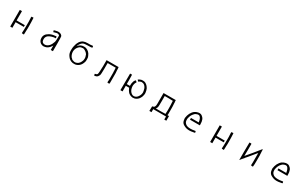

<svg xmlns="http://www.w3.org/2000/svg" viewBox="448 -3326 9486 6007"><g transform="rotate(30 5191.5 -322.5)"><path d="M351.6 -593.8V-257.8H648.4V-195.3H351.6V7.8H273.4V-593.8ZM730.5 -593.8Q742.2 -593.8 746.1 -597.7H765.6V-593.8L769.5 -566.4Q773.4 -500 775.4 -431.6Q777.3 -363.3 777.3 -304.7Q777.3 -257.8 777.3 -212.9Q777.3 -168 773.4 -121.1Q773.4 -74.2 771.5 -46.9Q769.5 -19.5 769.5 -3.9V3.9Q765.6 3.9 767.6 5.9Q769.5 7.8 761.7 11.7L734.4 7.8H714.8H699.2Q691.4 7.8 691.4 -11.7Q695.3 -58.6 697.3 -121.1Q699.2 -183.6 699.2 -257.8V-328.1Q699.2 -382.8 699.2 -423.8Q699.2 -464.8 695.3 -496.1V-519.5V-531.2L691.4 -550.8L695.3 -589.8V-593.8H710.9Z M1656.2 -605.5Q1699.2 -605.5 1707 -601.6Q1742.2 -593.8 1771.5 -572.3Q1800.8 -550.8 1808.6 -523.4Q1816.4 -500 1816.4 -250V7.8H1738.3V-156.2Q1738.3 -152.3 1736.3 -150.4Q1734.4 -148.4 1734.4 -144.5Q1656.2 -7.8 1539.1 15.6Q1500 23.4 1480.5 23.4Q1429.7 23.4 1378.9 -7.8Q1300.8 -62.5 1296.9 -164.1Q1289.1 -261.7 1363.3 -335.9Q1402.3 -367.2 1441.4 -390.6Q1500 -421.9 1558.6 -433.6H1566.4Q1574.2 -437.5 1584 -437.5Q1593.8 -437.5 1601.6 -441.4H1621.1Q1640.6 -445.3 1652.3 -447.3Q1664.1 -449.2 1671.9 -449.2Q1687.5 -449.2 1687.5 -441.4Q1687.5 -437.5 1689.5 -431.6Q1691.4 -425.8 1691.4 -410.2L1695.3 -390.6V-386.7H1679.7Q1617.2 -386.7 1546.9 -363.3Q1476.6 -339.8 1441.4 -312.5Q1402.3 -281.2 1390.6 -250Q1375 -222.7 1375 -175.8Q1375 -136.7 1386.7 -101.6Q1414.1 -43 1492.2 -43Q1570.3 -43 1640.6 -117.2Q1668 -148.4 1689.5 -191.4Q1710.9 -234.4 1726.6 -281.2Q1738.3 -328.1 1738.3 -425.8V-507.8L1730.5 -519.5Q1710.9 -539.1 1687.5 -543Q1660.2 -550.8 1628.9 -543Q1597.7 -535.2 1558.6 -523.4L1539.1 -515.6H1527.3L1519.5 -539.1L1511.7 -554.7Q1511.7 -570.3 1511.7 -570.3L1527.3 -578.1L1546.9 -585.9Q1558.6 -585.9 1572.3 -589.8Q1585.9 -593.8 1605.5 -597.7Q1613.3 -601.6 1625 -601.6Q1636.7 -601.6 1656.2 -605.5Z M2820.3 -761.7Q2828.1 -753.9 2828.1 -734.4Q2828.1 -726.6 2830.1 -720.7Q2832 -714.8 2832 -710.9V-703.1Q2820.3 -691.4 2664.1 -691.4Q2550.8 -691.4 2503.9 -668Q2437.5 -632.8 2386.7 -523.4L2382.8 -503.9Q2382.8 -500 2380.9 -500Q2378.9 -500 2378.9 -496.1Q2414.1 -550.8 2468.8 -578.1Q2519.5 -605.5 2585.9 -605.5Q2605.5 -605.5 2623 -603.5Q2640.6 -601.6 2660.2 -597.7Q2789.1 -554.7 2839.8 -429.7L2847.7 -410.2Q2851.6 -406.2 2851.6 -398.4L2855.5 -394.5Q2867.2 -375 2867.2 -293Q2867.2 -234.4 2859.4 -214.8Q2804.7 -15.6 2625 19.5H2582H2539.1Q2410.2 -3.9 2339.8 -117.2Q2328.1 -132.8 2320.3 -150.4Q2312.5 -168 2304.7 -187.5Q2289.1 -230.5 2289.1 -304.7Q2289.1 -398.4 2304.7 -457Q2343.8 -660.2 2480.5 -726.6Q2546.9 -753.9 2632.8 -753.9Q2687.5 -753.9 2728.5 -753.9Q2769.5 -753.9 2796.9 -761.7ZM2546.9 -539.1Q2484.4 -535.2 2437.5 -480.5Q2382.8 -425.8 2367.2 -339.8Q2367.2 -332 2365.2 -320.3Q2363.3 -308.6 2363.3 -296.9Q2363.3 -281.2 2365.2 -265.6Q2367.2 -250 2371.1 -230.5Q2382.8 -175.8 2414.1 -128.9Q2418 -117.2 2449.2 -93.8Q2457 -82 2464.8 -76.2Q2472.7 -70.3 2476.6 -66.4L2492.2 -58.6Q2492.2 -54.7 2519.5 -50.8L2554.7 -39.1Q2605.5 -31.2 2656.2 -54.7Q2703.1 -74.2 2742.2 -128.9Q2765.6 -164.1 2785.2 -222.7Q2789.1 -242.2 2791 -261.7Q2793 -281.2 2793 -300.8Q2793 -328.1 2789.1 -339.8Q2781.2 -359.4 2775.4 -382.8Q2769.5 -406.2 2761.7 -425.8Q2734.4 -468.8 2691.4 -500Q2648.4 -531.2 2605.5 -543H2578.1Q2558.6 -543 2546.9 -539.1Z M3410.2 -589.8H3843.8L3847.7 -566.4Q3847.7 -558.6 3849.6 -544.9Q3851.6 -531.2 3851.6 -519.5V-476.6Q3859.4 -433.6 3859.4 -380.9Q3859.4 -328.1 3859.4 -269.5V-226.6V-183.6V-66.4V-50.8V-35.2Q3859.4 -11.7 3855.5 -7.8V0V3.9V7.8H3820.3Q3781.2 7.8 3781.2 0V-35.2V-43V-50.8Q3781.2 -66.4 3785.2 -70.3V-66.4V-230.5Q3785.2 -300.8 3785.2 -345.7Q3785.2 -390.6 3781.2 -406.2V-453.1V-460.9L3777.3 -468.8V-496.1V-527.3H3484.4V-429.7V-332Q3484.4 -226.6 3480.5 -164.1Q3476.6 -101.6 3468.8 -82Q3441.4 -19.5 3398.4 3.9Q3390.6 7.8 3380.9 9.8Q3371.1 11.7 3363.3 15.6Q3347.7 19.5 3339.8 21.5Q3332 23.4 3324.2 23.4Q3312.5 23.4 3308.6 0Q3304.7 -15.6 3304.7 -31.2Q3304.7 -39.1 3316.4 -39.1Q3355.5 -46.9 3367.2 -54.7Q3382.8 -66.4 3390.6 -85.9Q3398.4 -109.4 3402.3 -181.6Q3406.2 -253.9 3410.2 -367.2Z M4714.8 -605.5Q4753.9 -605.5 4765.6 -601.6L4777.3 -597.7L4785.2 -593.8Q4800.8 -593.8 4808.6 -585.9L4816.4 -582Q4890.6 -543 4941.4 -449.2Q4964.8 -394.5 4972.7 -328.1Q4972.7 -320.3 4974.6 -310.5Q4976.6 -300.8 4976.6 -293Q4976.6 -265.6 4972.7 -242.2Q4968.8 -218.8 4960.9 -195.3Q4953.1 -171.9 4949.2 -156.2Q4945.3 -148.4 4941.4 -140.6Q4937.5 -132.8 4933.6 -128.9V-125L4929.7 -121.1Q4929.7 -117.2 4914.1 -93.8Q4906.2 -82 4898.4 -72.3Q4890.6 -62.5 4882.8 -54.7Q4863.3 -35.2 4841.8 -21.5Q4820.3 -7.8 4800.8 0L4796.9 3.9H4789.1Q4781.2 7.8 4781.2 7.8Q4765.6 15.6 4730.5 15.6Q4722.7 19.5 4703.1 19.5Q4679.7 19.5 4675.8 15.6Q4601.6 3.9 4539.1 -50.8Q4515.6 -78.1 4494.1 -111.3Q4472.7 -144.5 4460.9 -175.8L4457 -195.3H4390.6H4332V7.8H4253.9V3.9L4257.8 -589.8V-593.8H4328.1V-589.8L4332 -421.9V-257.8H4445.3V-277.3V-300.8Q4445.3 -351.6 4457 -382.8Q4468.8 -441.4 4484.4 -457V-453.1V-460.9L4492.2 -468.8L4496.1 -476.6Q4503.9 -496.1 4511.7 -500L4543 -480.5L4566.4 -464.8V-460.9V-453.1Q4562.5 -449.2 4546.9 -418Q4539.1 -406.2 4537.1 -394.5Q4535.2 -382.8 4531.2 -375Q4519.5 -332 4519.5 -293Q4519.5 -261.7 4527.3 -232.4Q4535.2 -203.1 4543 -175.8Q4585.9 -78.1 4664.1 -46.9Q4687.5 -39.1 4707 -39.1Q4726.6 -39.1 4750 -46.9Q4812.5 -66.4 4851.6 -128.9Q4902.3 -203.1 4902.3 -285.2Q4902.3 -300.8 4894.5 -339.8Q4882.8 -421.9 4839.8 -476.6Q4793 -539.1 4722.7 -543Q4699.2 -550.8 4664.1 -535.2Q4652.3 -527.3 4636.7 -523.4Q4621.1 -519.5 4613.3 -511.7L4605.5 -500H4601.6Q4593.8 -507.8 4587.9 -515.6Q4582 -523.4 4574.2 -531.2L4558.6 -550.8V-554.7L4570.3 -558.6Q4589.8 -574.2 4615.2 -584Q4640.6 -593.8 4664.1 -601.6Q4675.8 -605.5 4714.8 -605.5Z M5468.8 -585.9V-589.8H5910.2V-585.9Q5914.1 -574.2 5914.1 -531.2L5918 -503.9V-472.7Q5921.9 -433.6 5923.8 -380.9Q5925.8 -328.1 5925.8 -273.4V-214.8V-89.8Q5925.8 -85.9 5923.8 -80.1Q5921.9 -74.2 5921.9 -70.3V-50.8H5976.6V117.2H5902.3V7.8H5441.4V117.2H5363.3V113.3L5367.2 -46.9V-50.8L5382.8 -54.7Q5421.9 -62.5 5441.4 -82Q5457 -105.5 5464.8 -140.6Q5468.8 -152.3 5468.8 -210.9Q5468.8 -269.5 5468.8 -371.1ZM5546.9 -527.3V-433.6V-339.8Q5546.9 -156.2 5539.1 -125Q5523.4 -82 5507.8 -58.6L5500 -50.8H5671.9Q5847.7 -50.8 5847.7 -54.7V-70.3V-74.2V-85.9L5851.6 -164.1V-203.1V-242.2Q5851.6 -300.8 5849.6 -359.4Q5847.7 -418 5843.8 -472.7V-468.8V-488.3V-500L5839.8 -523.4H5800.8Q5781.2 -523.4 5753.9 -525.4Q5726.6 -527.3 5691.4 -527.3Z M6714.8 -605.5Q6726.6 -605.5 6738.3 -607.4Q6750 -609.4 6761.7 -609.4Q6808.6 -609.4 6843.8 -585.9Q6867.2 -570.3 6890.6 -544.9Q6914.1 -519.5 6929.7 -484.4Q6957 -418 6957 -320.3V-281.2H6601.6V-343.8H6882.8V-347.7Q6878.9 -351.6 6878.9 -359.4Q6871.1 -418 6849.6 -466.8Q6828.1 -515.6 6796.9 -535.2Q6789.1 -539.1 6777.3 -543Q6765.6 -546.9 6753.9 -546.9Q6718.8 -546.9 6671.9 -523.4Q6640.6 -511.7 6613.3 -476.6Q6543 -406.2 6519.5 -285.2Q6515.6 -269.5 6513.7 -253.9Q6511.7 -238.3 6515.6 -222.7Q6515.6 -152.3 6558.6 -109.4Q6613.3 -43 6750 -43Q6785.2 -43 6824.2 -46.9Q6863.3 -50.8 6902.3 -58.6H6910.2Q6925.8 -66.4 6933.6 -58.6V-62.5Q6933.6 -62.5 6941.4 -35.2L6945.3 -19.5V-15.6L6949.2 -11.7Q6949.2 -7.8 6929.7 0H6921.9L6914.1 3.9H6910.2H6906.2Q6894.5 7.8 6869.1 9.8Q6843.8 11.7 6812.5 19.5Q6793 19.5 6777.3 21.5Q6761.7 23.4 6746.1 23.4Q6644.5 23.4 6566.4 -19.5Q6472.7 -58.6 6449.2 -148.4Q6441.4 -171.9 6441.4 -199.2Q6437.5 -218.8 6437.5 -230.5Q6437.5 -242.2 6437.5 -253.9Q6449.2 -347.7 6488.3 -425.8Q6511.7 -468.8 6537.1 -500Q6562.5 -531.2 6593.8 -554.7Q6652.3 -593.8 6714.8 -605.5Z M7574.2 -593.8V-257.8H7871.1V-195.3H7574.2V7.8H7496.1V-593.8ZM7953.1 -593.8Q7964.8 -593.8 7968.8 -597.7H7988.3V-593.8L7992.2 -566.4Q7996.1 -500 7998 -431.6Q8000 -363.3 8000 -304.7Q8000 -257.8 8000 -212.9Q8000 -168 7996.1 -121.1Q7996.1 -74.2 7994.1 -46.9Q7992.2 -19.5 7992.2 -3.9V3.9Q7988.3 3.9 7990.2 5.9Q7992.2 7.8 7984.4 11.7L7957 7.8H7937.5H7921.9Q7914.1 7.8 7914.1 -11.7Q7918 -58.6 7919.9 -121.1Q7921.9 -183.6 7921.9 -257.8V-328.1Q7921.9 -382.8 7921.9 -423.8Q7921.9 -464.8 7918 -496.1V-519.5V-531.2L7914.1 -550.8L7918 -589.8V-593.8H7933.6Z M9011.7 -597.7Q9031.2 -617.2 9035.2 -617.2Q9043 -632.8 9043 -535.2L9046.9 -464.8V-437.5L9050.8 -425.8V-414.1V-269.5V-195.3Q9050.8 -128.9 9048.8 -82Q9046.9 -35.2 9043 -11.7V-3.9Q9043 7.8 9039.1 7.8H9007.8Q8968.8 0 8968.8 0V-19.5Q8972.7 -46.9 8972.7 -103.5Q8972.7 -160.2 8972.7 -242.2V-316.4V-363.3V-410.2V-425.8V-449.2Q8968.8 -441.4 8968.8 -441.4L8960.9 -433.6Q8957 -429.7 8957 -427.7Q8957 -425.8 8953.1 -421.9L8945.3 -414.1L8941.4 -410.2L8921.9 -386.7Q8875 -335.9 8761.7 -191.4L8710.9 -132.8Q8687.5 -109.4 8675.8 -85.9L8668 -78.1Q8640.6 -46.9 8621.1 -25.4Q8601.6 -3.9 8589.8 15.6Q8578.1 35.2 8566.4 35.2V31.2V-277.3L8570.3 -589.8V-593.8H8593.8H8613.3H8628.9Q8632.8 -593.8 8632.8 -591.8Q8632.8 -589.8 8636.7 -589.8H8644.5V-363.3Q8644.5 -160.2 8640.6 -148.4L8668 -179.7Q8738.3 -257.8 8824.2 -365.2Q8910.2 -472.7 9011.7 -597.7Z M9875 -605.5Q9886.7 -605.5 9898.4 -607.4Q9910.2 -609.4 9921.9 -609.4Q9968.8 -609.4 10003.9 -585.9Q10027.3 -570.3 10050.8 -544.9Q10074.2 -519.5 10089.8 -484.4Q10117.2 -418 10117.2 -320.3V-281.2H9761.7V-343.8H10043V-347.7Q10039.1 -351.6 10039.1 -359.4Q10031.2 -418 10009.8 -466.8Q9988.3 -515.6 9957 -535.2Q9949.2 -539.1 9937.5 -543Q9925.8 -546.9 9914.1 -546.9Q9878.9 -546.9 9832 -523.4Q9800.8 -511.7 9773.4 -476.6Q9703.1 -406.2 9679.7 -285.2Q9675.8 -269.5 9673.8 -253.9Q9671.9 -238.3 9675.8 -222.7Q9675.8 -152.3 9718.8 -109.4Q9773.4 -43 9910.2 -43Q9945.3 -43 9984.4 -46.9Q10023.4 -50.8 10062.5 -58.6H10070.3Q10085.9 -66.4 10093.8 -58.6V-62.5Q10093.8 -62.5 10101.6 -35.2L10105.5 -19.5V-15.6L10109.4 -11.7Q10109.4 -7.8 10089.8 0H10082L10074.2 3.9H10070.3H10066.4Q10054.7 7.8 10029.3 9.8Q10003.9 11.7 9972.7 19.5Q9953.1 19.5 9937.5 21.5Q9921.9 23.4 9906.2 23.4Q9804.7 23.4 9726.6 -19.5Q9632.8 -58.6 9609.4 -148.4Q9601.6 -171.9 9601.6 -199.2Q9597.7 -218.8 9597.7 -230.5Q9597.7 -242.2 9597.7 -253.9Q9609.4 -347.7 9648.4 -425.8Q9671.9 -468.8 9697.3 -500Q9722.7 -531.2 9753.9 -554.7Q9812.5 -593.8 9875 -605.5Z"/></g></svg>

Font: 和音 by 宁静之雨，公众号njzyshare
Style: Regular
Weight: 400
Designer: Steve Matteson
Foundry: Ascender Corporation
Version: Version 6.00;June 8, 2018;FontCreator 11.0.0.2388 32-bit